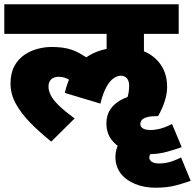

<svg xmlns="http://www.w3.org/2000/svg" viewBox="-20 -642 909 895"><path d="M869 201Q841 211 800.5 222Q760 233 705 233Q652 233 609.5 215.5Q567 198 542.5 166Q518 134 518 90Q518 55 533.5 29Q549 3 577 -15L700 63Q687 67 681.5 75Q676 83 676 92Q676 105 688 112.5Q700 120 722 120Q745 120 768.5 114Q792 108 824 92ZM827 44Q799 54 758.5 65.5Q718 77 663 77Q610 77 567.5 59.5Q525 42 500.5 10Q476 -22 476 -66Q476 -112 502.5 -143Q529 -174 578.5 -191.5Q628 -209 697 -213L717 -101Q684 -101 666 -96Q648 -91 641 -82.5Q634 -74 634 -64Q634 -51 646 -43.5Q658 -36 680 -36Q703 -36 726.5 -42Q750 -48 782 -64ZM759 -237Q759 -204 747.5 -169Q736 -134 717 -101L546 -133Q567 -164 574.5 -189Q582 -214 582 -242Q582 -265 571.5 -277Q561 -289 543 -289Q527 -289 509.5 -277Q492 -265 476 -236.5Q460 -208 448 -159L282 -209Q308 -319 375.5 -370Q443 -421 552 -421Q616 -421 662 -398Q708 -375 733.5 -334Q759 -293 759 -237ZM219 -423Q263 -423 293 -416Q323 -409 350.5 -394Q378 -379 411 -355L351 -225Q326 -252 305 -268Q284 -284 253 -284Q231 -284 218.5 -272Q206 -260 206 -238Q206 -220 216.5 -198.5Q227 -177 253.5 -151Q280 -125 328 -90L219 18Q164 -26 121 -70Q78 -114 53.5 -159Q29 -204 29 -252Q29 -301 47 -334Q65 -367 94 -386.5Q123 -406 156 -414.5Q189 -423 219 -423ZM477 -484H0V-622H813V-484H651V-359L477 -403Z"/></svg>

Font: Noto Sans Devanagari Black
Style: Regular
Weight: 900
Version: Version 2.003